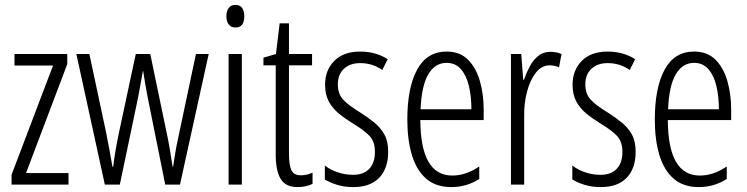

<svg xmlns="http://www.w3.org/2000/svg" viewBox="-20 -752 3041 782"><path d="M259 0H27V-40L196 -485H39V-532H254V-491L86 -47H259Z M581 -358Q576 -384 571.5 -411Q567 -438 563 -463H562Q557 -437 552.5 -410Q548 -383 543 -358L468 0H407L291 -532H344L412 -213Q419 -178 425.5 -143Q432 -108 438 -73H441Q444 -100 450.5 -138.5Q457 -177 465 -214L533 -532H592L659 -210Q665 -183 671 -148Q677 -113 683 -73H685Q690 -104 693.5 -127Q697 -150 704 -182L778 -532H830L713 0H653Z M939 -732Q958 -732 966.5 -719Q975 -706 975 -686Q975 -640 939 -640Q921 -640 911.5 -652.5Q902 -665 902 -686Q902 -706 911 -719Q920 -732 939 -732ZM965 -532V0H911V-532Z M1206 -38Q1218 -38 1230.5 -41Q1243 -44 1253 -49V-3Q1240 3 1225 6.5Q1210 10 1192 10Q1143 10 1123 -23.5Q1103 -57 1103 -123V-486H1053V-517L1104 -532L1119 -657H1157V-532H1251V-486H1157V-126Q1157 -81 1166.5 -59.5Q1176 -38 1206 -38Z M1561 -134Q1561 -66 1524.5 -28Q1488 10 1419 10Q1382 10 1352 0.5Q1322 -9 1303 -21V-78Q1324 -61 1354.5 -50.5Q1385 -40 1418 -40Q1461 -40 1484 -64.5Q1507 -89 1507 -133Q1507 -175 1485.5 -198Q1464 -221 1419 -248Q1385 -269 1359.5 -290Q1334 -311 1319 -339Q1304 -367 1304 -407Q1304 -466 1341.5 -504Q1379 -542 1447 -542Q1510 -542 1559 -511L1537 -467Q1497 -495 1447 -495Q1406 -495 1381 -472Q1356 -449 1356 -408Q1356 -370 1377.5 -346.5Q1399 -323 1447 -294Q1480 -273 1505.5 -252Q1531 -231 1546 -203.5Q1561 -176 1561 -134Z M1799 -542Q1853 -542 1886 -509Q1919 -476 1934.5 -422Q1950 -368 1950 -305V-263H1692Q1693 -37 1822 -37Q1878 -37 1932 -74V-23Q1907 -7 1878.5 1.5Q1850 10 1818 10Q1755 10 1715.5 -24.5Q1676 -59 1657.5 -121Q1639 -183 1639 -265Q1639 -395 1679 -468.5Q1719 -542 1799 -542ZM1799 -496Q1752 -496 1724.5 -449.5Q1697 -403 1693 -307H1900Q1900 -358 1890 -401Q1880 -444 1857.5 -470Q1835 -496 1799 -496Z M2222 -541Q2232 -541 2244 -539Q2256 -537 2267 -532L2257 -478Q2250 -481 2239.5 -483.5Q2229 -486 2219 -486Q2186 -486 2162.5 -456Q2139 -426 2126.5 -378.5Q2114 -331 2115 -279V0H2061V-532H2103L2111 -427H2114Q2124 -456 2138 -482Q2152 -508 2172.5 -524.5Q2193 -541 2222 -541Z M2569 -134Q2569 -66 2532.5 -28Q2496 10 2427 10Q2390 10 2360 0.5Q2330 -9 2311 -21V-78Q2332 -61 2362.5 -50.5Q2393 -40 2426 -40Q2469 -40 2492 -64.5Q2515 -89 2515 -133Q2515 -175 2493.5 -198Q2472 -221 2427 -248Q2393 -269 2367.5 -290Q2342 -311 2327 -339Q2312 -367 2312 -407Q2312 -466 2349.5 -504Q2387 -542 2455 -542Q2518 -542 2567 -511L2545 -467Q2505 -495 2455 -495Q2414 -495 2389 -472Q2364 -449 2364 -408Q2364 -370 2385.5 -346.5Q2407 -323 2455 -294Q2488 -273 2513.5 -252Q2539 -231 2554 -203.5Q2569 -176 2569 -134Z M2807 -542Q2861 -542 2894 -509Q2927 -476 2942.5 -422Q2958 -368 2958 -305V-263H2700Q2701 -37 2830 -37Q2886 -37 2940 -74V-23Q2915 -7 2886.5 1.5Q2858 10 2826 10Q2763 10 2723.5 -24.5Q2684 -59 2665.5 -121Q2647 -183 2647 -265Q2647 -395 2687 -468.5Q2727 -542 2807 -542ZM2807 -496Q2760 -496 2732.5 -449.5Q2705 -403 2701 -307H2908Q2908 -358 2898 -401Q2888 -444 2865.5 -470Q2843 -496 2807 -496Z"/></svg>

Font: Noto Sans Sinhala ExtraCondensed Light
Style: Regular
Weight: 300
Width: 2
Designer: Jelle Bosma - Monotype Design Team
Foundry: Monotype Imaging Inc.
Version: Version 2.006; ttfautohint (v1.8.4.7-5d5b)